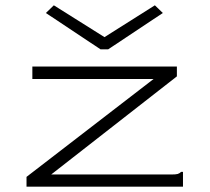

<svg xmlns="http://www.w3.org/2000/svg" viewBox="-20 -704 790 724"><path d="M80 -37 559 -406H102V-453H647V-416L173 -46H626Q643 -46 650 -48Q657 -50 663 -56H670V0H80ZM183 -684 374 -564 564 -684 594 -655 388 -518H359L153 -655Z"/></svg>

Font: Inconsolata ExtraExpanded Light
Style: Regular
Weight: 300
Width: 8
Monospace: yes
Designer: Raph Levien, Cyreal, Brenton Simpson
Foundry: Raph Levien, Cyreal, Google
Version: Version 3.001; ttfautohint (v1.8.2.53-6de2)